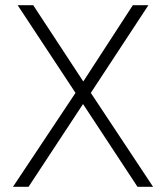

<svg xmlns="http://www.w3.org/2000/svg" viewBox="-20 -720 640 740"><path d="M30 0 271 -362 48 -700H108L301 -406L492 -700H552L330 -362L570 0H510L300 -319L90 0Z"/></svg>

Font: Red Hat Mono VF Light
Style: Regular
Weight: 300
Monospace: yes
Designer: Pentagram, MCKL
Foundry: Pentagram, MCKL
Version: Version 1.023